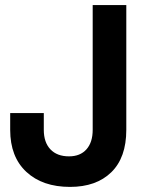

<svg xmlns="http://www.w3.org/2000/svg" viewBox="-20 -720 566 754"><path d="M20 -210V-276H152V-210Q152 -161 178 -133.5Q204 -106 251 -106Q295 -106 319.5 -133.5Q344 -161 344 -210V-700H476V-210Q476 -101 417 -43.5Q358 14 255 14Q147 14 83.5 -45Q20 -104 20 -210Z"/></svg>

Font: Space Grotesk Frontify
Style: Bold
Weight: 700
Designer: Florian Karsten
Version: Version 2.000